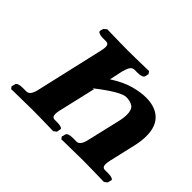

<svg xmlns="http://www.w3.org/2000/svg" viewBox="-101 -595 757 757"><g transform="rotate(45 277.5 -216.5)"><path d="M217 -75Q214 -62 214 -53Q214 -35 229 -35H244Q256 -35 264.5 -32Q273 -29 271 -23L268 -8L256 1Q256 1 235 0.5Q214 0 186.5 -0.5Q159 -1 139 -1Q126 -1 106.5 -0.5Q87 0 67.5 0Q48 0 35 0.5Q22 1 22 1L15 -8L19 -23Q22 -35 51 -35H70Q82 -35 89 -45.5Q96 -56 100 -75L165 -358Q168 -372 168 -380Q168 -397 153 -397H134Q123 -397 114.5 -400.5Q106 -404 107 -410L111 -424L123 -434Q123 -434 145 -433.5Q167 -433 195 -432.5Q223 -432 242 -432Q260 -432 287 -432.5Q314 -433 335 -433.5Q356 -434 356 -434L363 -424L360 -410Q357 -397 328 -397H312Q300 -397 293.5 -387Q287 -377 282 -358L270 -302Q317 -332 355 -342Q393 -352 421 -352Q473 -352 501.5 -325Q530 -298 530 -245Q530 -221 524 -192L497 -75Q494 -62 494 -53Q494 -35 509 -35H528Q539 -35 548 -32Q557 -29 555 -23L551 -8L539 1Q539 1 517 0.5Q495 0 467 -0.5Q439 -1 419 -1Q406 -1 386.5 -0.5Q367 0 347.5 0Q328 0 315 0.5Q302 1 302 1L295 -8L299 -23Q302 -35 331 -35H350Q371 -35 379 -75L409 -203Q416 -230 416 -250Q416 -279 402 -288.5Q388 -298 365 -298Q350 -298 319.5 -280Q289 -262 246 -228L253 -230Z"/></g></svg>

Font: Libertinus Serif SemiBold
Style: Italic
Weight: 600
Italic angle: -11.5°
Designer: Philipp H. Poll, Khaled Hosny
Foundry: Caleb Maclennan
Version: Version 7.051;RELEASE